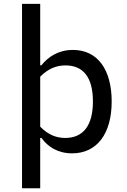

<svg xmlns="http://www.w3.org/2000/svg" viewBox="-20 -785 660 998"><path d="M189 -765H94.5V193.5H189V-68H195.5C228.5 -22.5 279.5 12 355 12C484.5 12 560.5 -90.5 560.5 -257.5C560.5 -421 489 -525.5 359 -525.5C284.5 -525.5 232 -491 195 -445.5H189ZM189 -126.5V-386.5C232 -429.5 274.5 -445 320.5 -445C413.5 -445 463 -382 463 -257.5C463 -130 410.5 -68 319 -68C274 -68 231 -83.5 189 -126.5Z"/></svg>

Font: Monaspace Neon
Style: Regular
Weight: 400
Designer: Riley Cran & the Lettermatic Team
Foundry: Lettermatic
Version: Version 1.200 (Monaspace Neon)